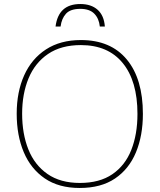

<svg xmlns="http://www.w3.org/2000/svg" viewBox="-20 -924 794 954"><path d="M690 -358Q690 -250 655.5 -167Q621 -84 551.5 -37Q482 10 376 10Q272 10 202.5 -37.5Q133 -85 98 -168Q63 -251 63 -359Q63 -467 100 -549.5Q137 -632 208.5 -678.5Q280 -725 382 -725Q530 -725 610 -628.5Q690 -532 690 -358ZM90 -359Q90 -259 121 -181.5Q152 -104 216 -59.5Q280 -15 377 -15Q475 -15 538.5 -58.5Q602 -102 632.5 -179.5Q663 -257 663 -358Q663 -521 590 -610.5Q517 -700 382 -700Q284 -700 219 -656Q154 -612 122 -535Q90 -458 90 -359ZM379 -904Q433 -904 465 -875.5Q497 -847 501 -792H476Q472 -832 448.5 -856Q425 -880 379 -880Q330 -880 308 -856Q286 -832 281 -792H256Q270 -904 379 -904Z"/></svg>

Font: Noto Sans Thin
Style: Regular
Weight: 100
Designer: Monotype Design Team
Foundry: Monotype Imaging Inc.
Version: Version 2.007